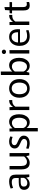

<svg xmlns="http://www.w3.org/2000/svg" viewBox="2000 -2792 1015 5056"><g transform="rotate(-90 2508.0 -263.5)"><path d="M190 11Q144 11 109.5 -8Q75 -27 56 -60Q37 -93 37 -136Q37 -181 54.5 -209Q72 -237 101.5 -252Q131 -267 167 -272.5Q203 -278 240 -278H350V-341Q350 -366 346.5 -387.5Q343 -409 332.5 -425.5Q322 -442 300 -451.5Q278 -461 240 -461Q199 -461 159.5 -451Q120 -441 87 -427L72 -491Q99 -503 129.5 -512Q160 -521 192.5 -526Q225 -531 254 -531Q314 -531 351 -516.5Q388 -502 407 -476.5Q426 -451 432.5 -417Q439 -383 439 -344V-128Q439 -99 440.5 -63.5Q442 -28 443 0H377L359 -80H357Q332 -40 288.5 -14.5Q245 11 190 11ZM218 -52Q263 -52 301.5 -76.5Q340 -101 352 -141V-227H252Q232 -227 209.5 -225Q187 -223 167 -215.5Q147 -208 135 -190Q123 -172 123 -141Q123 -99 149 -75.5Q175 -52 218 -52Z M745 11Q689 11 651 -14.5Q613 -40 594.5 -88Q576 -136 576 -204V-520H666V-208Q666 -138 692.5 -100Q719 -62 778 -62Q808 -62 834 -73.5Q860 -85 881 -102.5Q902 -120 917 -137V-520H1006V-145Q1006 -102 1006.5 -67Q1007 -32 1009 0H944L925 -79H923Q905 -58 878 -37Q851 -16 817 -2.5Q783 11 745 11Z M1267 11Q1228 11 1187.5 2Q1147 -7 1117 -22L1130 -84Q1147 -77 1170 -70.5Q1193 -64 1218.5 -60Q1244 -56 1269 -56Q1321 -56 1349.5 -78Q1378 -100 1378 -136Q1378 -164 1361 -181.5Q1344 -199 1317.5 -212.5Q1291 -226 1261 -238Q1229 -252 1198 -269.5Q1167 -287 1146.5 -315Q1126 -343 1126 -385Q1126 -429 1148.5 -461.5Q1171 -494 1212 -512.5Q1253 -531 1308 -531Q1346 -531 1382 -522.5Q1418 -514 1444 -501L1431 -439Q1417 -445 1396.5 -451Q1376 -457 1354 -461Q1332 -465 1309 -465Q1262 -465 1237.5 -444Q1213 -423 1213 -392Q1213 -367 1227.5 -350.5Q1242 -334 1266.5 -322Q1291 -310 1319 -298Q1352 -285 1386 -266Q1420 -247 1442.5 -218Q1465 -189 1465 -143Q1465 -97 1440 -62Q1415 -27 1370.5 -8Q1326 11 1267 11Z M1576 -365Q1576 -407 1575 -446Q1574 -485 1573 -520L1651 -523L1657 -443H1659Q1688 -478 1732.5 -504.5Q1777 -531 1830 -531Q1893 -531 1937.5 -498.5Q1982 -466 2005 -407Q2028 -348 2028 -269Q2028 -185 2001 -122.5Q1974 -60 1926.5 -24.5Q1879 11 1818 11Q1783 11 1753.5 -1Q1724 -13 1702.5 -31.5Q1681 -50 1667 -68H1665V224H1576ZM1796 -61Q1844 -61 1875 -90Q1906 -119 1921 -165Q1936 -211 1936 -265Q1936 -324 1920.5 -367.5Q1905 -411 1875 -434.5Q1845 -458 1800 -458Q1772 -458 1746.5 -447Q1721 -436 1700 -418.5Q1679 -401 1666 -381V-158Q1673 -135 1690.5 -112.5Q1708 -90 1735 -75.5Q1762 -61 1796 -61Z M2138 0V-373Q2138 -419 2137 -453.5Q2136 -488 2135 -520L2214 -523L2221 -431H2223Q2251 -476 2294 -504Q2337 -532 2402 -529V-449Q2344 -453 2300 -432.5Q2256 -412 2228 -367V0Z M2708 11Q2658 11 2613 -6.5Q2568 -24 2534.5 -58Q2501 -92 2482 -143Q2463 -194 2463 -260Q2463 -326 2482 -377Q2501 -428 2534.5 -462Q2568 -496 2613 -513.5Q2658 -531 2708 -531Q2759 -531 2803.5 -513.5Q2848 -496 2882 -462Q2916 -428 2935 -377Q2954 -326 2954 -260Q2954 -194 2935 -143Q2916 -92 2882 -58Q2848 -24 2803.5 -6.5Q2759 11 2708 11ZM2708 -57Q2747 -57 2776.5 -72Q2806 -87 2824.5 -115Q2843 -143 2852.5 -180Q2862 -217 2862 -260Q2862 -303 2852.5 -340Q2843 -377 2824.5 -405Q2806 -433 2776.5 -448Q2747 -463 2708 -463Q2669 -463 2640 -448Q2611 -433 2592 -405Q2573 -377 2564 -340Q2555 -303 2555 -260Q2555 -217 2564 -180Q2573 -143 2592 -115Q2611 -87 2640 -72Q2669 -57 2708 -57Z M3304 11Q3266 11 3235.5 -1.5Q3205 -14 3182.5 -34.5Q3160 -55 3144 -77H3143L3124 0H3059Q3059 -15 3059.5 -33.5Q3060 -52 3060.5 -72Q3061 -92 3061.5 -111.5Q3062 -131 3062 -147V-748L3152 -751V-447H3153Q3177 -478 3220 -504.5Q3263 -531 3316 -531Q3379 -531 3423 -498.5Q3467 -466 3490.5 -407Q3514 -348 3514 -269Q3514 -185 3486.5 -122.5Q3459 -60 3412 -24.5Q3365 11 3304 11ZM3281 -61Q3330 -61 3361 -90Q3392 -119 3407 -165Q3422 -211 3422 -265Q3422 -324 3406.5 -367.5Q3391 -411 3360.5 -434.5Q3330 -458 3286 -458Q3258 -458 3232 -447Q3206 -436 3185.5 -418.5Q3165 -401 3152 -381V-156Q3160 -133 3177.5 -111.5Q3195 -90 3221.5 -75.5Q3248 -61 3281 -61Z M3627 -520 3717 -523V0H3627ZM3672 -613Q3648 -613 3631 -628Q3614 -643 3614 -667Q3614 -692 3631 -707.5Q3648 -723 3672 -723Q3696 -723 3712.5 -707.5Q3729 -692 3729 -667Q3729 -643 3712.5 -628Q3696 -613 3672 -613Z M4082 11Q3997 11 3940.5 -23.5Q3884 -58 3856 -118.5Q3828 -179 3828 -258Q3828 -316 3844 -365Q3860 -414 3890.5 -451.5Q3921 -489 3965 -510Q4009 -531 4066 -531Q4125 -531 4166 -509.5Q4207 -488 4231 -449.5Q4255 -411 4263.5 -359Q4272 -307 4265 -245H3878L3923 -279Q3912 -214 3927.5 -164.5Q3943 -115 3984.5 -86.5Q4026 -58 4093 -58Q4136 -58 4173.5 -67Q4211 -76 4235 -85L4246 -22Q4216 -9 4172 1Q4128 11 4082 11ZM3879 -297H4186Q4187 -302 4187 -306Q4187 -310 4187 -313Q4187 -360 4173 -394.5Q4159 -429 4132 -448Q4105 -467 4063 -467Q4014 -467 3980.5 -439.5Q3947 -412 3931 -367Q3915 -322 3918 -272Z M4379 0V-373Q4379 -419 4378 -453.5Q4377 -488 4376 -520L4455 -523L4462 -431H4464Q4492 -476 4535 -504Q4578 -532 4643 -529V-449Q4585 -453 4541 -432.5Q4497 -412 4469 -367V0Z M4892 11Q4850 11 4823.5 -3Q4797 -17 4784 -40.5Q4771 -64 4766 -94Q4761 -124 4761 -156V-454H4684L4689 -517L4765 -520L4771 -638L4850 -655V-520H4983L4979 -454H4850V-166Q4850 -142 4855.5 -118.5Q4861 -95 4877.5 -80Q4894 -65 4926 -65Q4942 -65 4956.5 -67.5Q4971 -70 4982 -73L4985 -5Q4969 1 4943 6Q4917 11 4892 11Z"/></g></svg>

Font: Murecho Thin
Style: Regular
Weight: 400
Version: Version 1.010